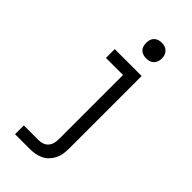

<svg xmlns="http://www.w3.org/2000/svg" viewBox="-290 -799 1080 1080"><g transform="rotate(45 250.0 -259.0)"><path d="M80 215V145H197Q213 145 229 139.5Q245 134 255.5 121.5Q266 109 270 93Q274 77 274 60V-450H138V-520H352V60Q352 81 348.5 101.5Q345 122 335.5 141Q326 160 311.5 175Q297 190 278 199Q259 208 238.5 211.5Q218 215 197 215ZM300 -608Q287 -608 275 -611.5Q263 -615 254 -624Q245 -633 241.5 -645Q238 -657 238 -670Q238 -683 241.5 -695Q245 -707 254 -716Q263 -725 275 -729Q287 -733 300 -733Q313 -733 325 -729Q337 -725 346 -716Q355 -707 359 -695Q363 -683 363 -670Q363 -657 359 -645Q355 -633 346 -624Q337 -615 325 -611.5Q313 -608 300 -608Z"/></g></svg>

Font: Iosevka Term SS14
Style: Regular
Weight: 400
Monospace: yes
Designer: Belleve Invis
Foundry: Belleve Invis
Version: Version 24.1.1; ttfautohint (v1.8.4)